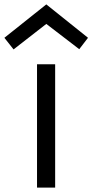

<svg xmlns="http://www.w3.org/2000/svg" viewBox="-44 -859 423 879"><path d="M125.5 -564.9H208.5V0H125.5ZM18.1 -632.8 -23.9 -686 168 -838.9 358.9 -686 318.8 -633.8 168 -749.5Z"/></svg>

Font: Duru Sans
Style: Regular
Weight: 400
Designer: Onur Yazõcõgil
Foundry: Onur Yazõcõgil
Version: Version 1.001